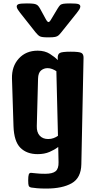

<svg xmlns="http://www.w3.org/2000/svg" viewBox="-20 -886 561 1111"><path d="M197.8 5.9Q134.8 5.9 97.9 -31Q61 -67.9 58.1 -156.2L49.3 -431.2Q47.4 -502 88.9 -547.4Q130.4 -592.8 198.2 -592.8Q239.3 -592.8 268.6 -574.2Q297.9 -555.7 314.5 -538.1L314 -551.3Q313.5 -572.3 326.4 -579.6Q339.4 -586.9 389.2 -586.9Q439 -586.9 451.4 -579.6Q463.9 -572.3 463.4 -551.3L450.7 64Q449.2 143.6 395 174.3Q340.8 205.1 248 205.1Q213.9 205.1 193.8 203.1Q173.8 201.2 161.1 199.2Q149.4 196.8 146.2 189.2Q143.1 181.6 143.1 158.2Q143.1 133.8 146.5 123.5Q149.9 113.3 161.1 114.3Q172.9 114.7 191.2 117.2Q209.5 119.6 241.7 119.6Q284.2 119.6 302 104.7Q319.8 89.8 318.8 52.7L316.9 -35.6Q295.9 -19.5 266.4 -6.8Q236.8 5.9 197.8 5.9ZM192.9 -156.2Q191.9 -120.6 209.7 -101.1Q227.5 -81.5 258.8 -81.5Q275.9 -81.5 290.3 -86.9Q304.7 -92.3 315.4 -100.1L306.2 -474.1Q295.4 -481.4 282 -486.6Q268.6 -491.7 255.4 -491.7Q233.9 -491.7 217.5 -478.3Q201.2 -464.8 200.2 -431.2ZM255.9 -669.9Q221.7 -669.9 210.7 -675.8Q199.7 -681.6 186 -698.7L97.2 -811Q90.8 -819.3 83.7 -829.8Q76.7 -840.3 76.7 -848.1Q76.7 -857.9 87.6 -862.1Q98.6 -866.2 135.7 -866.2Q163.1 -866.2 176.5 -864Q189.9 -861.8 197.3 -855.5Q204.6 -849.1 211.9 -835.9L244.1 -776.9Q253.9 -758.3 260.7 -758.3Q267.1 -758.3 276.4 -774.9L313 -835.9Q320.8 -848.6 326.9 -855.2Q333 -861.8 345.9 -864Q358.9 -866.2 385.7 -866.2Q423.3 -866.2 434.1 -862.1Q444.8 -857.9 444.8 -848.1Q444.8 -840.3 438 -829.8Q431.2 -819.3 424.3 -811L334.5 -698.7Q325.7 -687.5 318.4 -681.2Q311 -674.8 299.1 -672.4Q287.1 -669.9 263.7 -669.9Z"/></svg>

Font: Denk One
Style: Regular
Weight: 400
Designer: Irina Smirnova, Eben Sorkin
Foundry: Sorkin Type Co.f
Version: Version 1.004; ttfautohint (v1.8.4.7-5d5b);gftools[0.9.23]